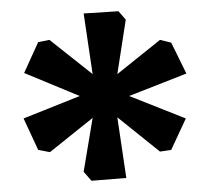

<svg xmlns="http://www.w3.org/2000/svg" viewBox="-20 -703 363 342"><path d="M129 -679 191 -683 204 -668 189 -571 265 -632 285 -627 312 -572 210 -532 311 -492 285 -436 265 -433 189 -494 205 -386 143 -381 129 -397 145 -493 69 -432 48 -436 22 -492 122 -532 23 -573 48 -628 68 -632 145 -571Z"/></svg>

Font: Grenze Gotisch Medium
Style: Regular
Weight: 500
Designer: Renata Polastri
Foundry: Omnibus-Type
Version: Version 1.001